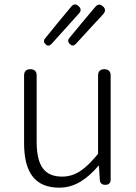

<svg xmlns="http://www.w3.org/2000/svg" viewBox="-20 -852 629 885"><path d="M432 -338V-143C372 -70 327 -38 266 -38C184 -38 149 -89 149 -199V-504C149 -523 139 -533 120 -533C101 -533 91 -523 91 -504V-192C91 -55 143 13 253 13C327 13 382 -28 434 -88H436L440 -23C441 -8 450 0 465 0C481 0 490 -8 490 -24V-266V-504C490 -523 480 -533 461 -533C442 -533 432 -523 432 -504ZM249 -750 188 -675C180 -666 181 -656 190 -648C199 -639 208 -640 217 -649L282 -721L344 -790C355 -802 354 -813 342 -824C330 -835 318 -834 308 -821ZM361 -751 299 -676C292 -667 293 -657 302 -649C311 -640 320 -640 329 -649L394 -720L456 -787C467 -800 467 -812 454 -823C441 -834 430 -833 419 -820Z"/></svg>

Font: GenSenRounded2 TW L
Style: Regular
Weight: 300
Version: Version 2.100;PS 2.1;hotconv 16.6.51;makeotf.lib2.5.65220 DE